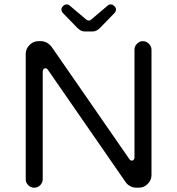

<svg xmlns="http://www.w3.org/2000/svg" viewBox="-20 -873 824 893"><path d="M374 -726.6H411.1Q428.7 -726.6 445.3 -743.2L512.7 -812.5Q519.5 -820.3 519.5 -829.1Q519.5 -836.9 511.7 -844.7Q503.9 -852.5 495.1 -852.5Q486.3 -852.5 480.5 -846.7L404.3 -782.2Q399.4 -777.3 393.6 -777.3Q387.7 -777.3 380.9 -782.2L304.7 -846.7Q298.8 -852.5 290 -852.5Q281.2 -852.5 273.4 -844.7Q265.6 -836.9 265.6 -828.6Q265.6 -820.3 272.5 -812.5L339.8 -743.2Q356.4 -726.6 374 -726.6ZM178.7 -39.1V-540Q178.7 -547.9 183.6 -552.7L190.4 -555.7Q197.3 -555.7 203.1 -547.9L565.4 -24.4Q573.2 -13.7 586.4 -6.8Q599.6 0 613.3 0H625Q649.4 0 667 -17.6Q684.6 -35.2 684.6 -58.6V-641.6Q684.6 -657.2 672.4 -669.4Q660.2 -681.6 644.5 -681.6Q633.8 -681.6 627.9 -677.7Q605.5 -664.1 605.5 -641.6V-141.6Q605.5 -133.8 601.6 -129.9Q597.7 -126 593.8 -126Q587.9 -126 585 -128.9Q582 -132.8 581.1 -133.8L220.7 -654.3Q208 -669.9 195.3 -675.8Q182.6 -681.6 170.9 -681.6H158.2Q134.8 -681.6 117.2 -663.6Q99.6 -645.5 99.6 -622.1V-39.1Q99.6 -23.4 111.3 -11.7Q123 0 138.7 0Q155.3 0 167 -11.7Q178.7 -23.4 178.7 -39.1Z"/></svg>

Font: FakePearl
Style: Light
Weight: 350
Version: Version 1.2